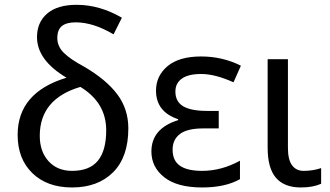

<svg xmlns="http://www.w3.org/2000/svg" viewBox="-20 -786 1399 813"><path d="M261.7 -457Q136.7 -531.2 136.7 -628.9Q136.7 -691.4 179.7 -728.5Q222.7 -765.6 304.7 -765.6Q402.3 -765.6 496.1 -710.9L460.9 -640.6Q375 -691.4 300.8 -691.4Q261.7 -691.4 242.2 -675.8Q222.7 -660.2 222.7 -625Q222.7 -589.8 250 -562.5Q277.3 -535.2 335.9 -503.9Q429.7 -449.2 476.6 -386.7Q523.4 -324.2 523.4 -242.2Q523.4 -121.1 459 -56.6Q394.5 7.8 285.2 7.8Q179.7 7.8 117.2 -52.7Q54.7 -113.3 54.7 -214.8Q54.7 -394.5 261.7 -457ZM320.3 -418Q148.4 -367.2 148.4 -210.9Q148.4 -144.5 185.5 -103.5Q222.7 -62.5 285.2 -62.5Q359.4 -62.5 394.5 -105.5Q429.7 -148.4 429.7 -234.4Q429.7 -351.6 320.3 -418Z M906.2 -316.4V-242.2H839.8Q773.4 -242.2 742.2 -218.8Q710.9 -195.3 710.9 -152.3Q710.9 -105.5 742.2 -84Q773.4 -62.5 835.9 -62.5Q918 -62.5 996.1 -105.5V-27.3Q933.6 7.8 835.9 7.8Q730.5 7.8 675.8 -35.2Q621.1 -78.1 621.1 -144.5Q621.1 -242.2 734.4 -277.3V-281.2Q640.6 -312.5 640.6 -402.3Q640.6 -464.8 689.5 -505.9Q738.3 -546.9 832 -546.9Q921.9 -546.9 1000 -507.8L968.8 -437.5Q890.6 -472.7 832 -472.7Q777.3 -472.7 750 -453.1Q722.7 -433.6 722.7 -398.4Q722.7 -355.5 755.9 -335.9Q789.1 -316.4 855.5 -316.4Z M1199.2 -535.2V-160.2Q1199.2 -109.4 1216.8 -85.9Q1234.4 -62.5 1265.6 -62.5Q1304.7 -62.5 1339.8 -74.2V-7.8Q1304.7 7.8 1253.9 7.8Q1183.6 7.8 1148.4 -33.2Q1113.3 -74.2 1113.3 -160.2V-535.2Z"/></svg>

Font: Droid Sans Fallback
Style: Regular
Weight: 400
Designer: Steve Matteson
Foundry: Ascender Corporation
Version: 3.00 (Khmer version)